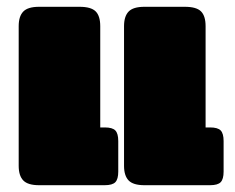

<svg xmlns="http://www.w3.org/2000/svg" viewBox="-20 -545 693 565"><path d="M35 -57V-468Q35 -497 48.5 -511Q62 -525 95 -525H214Q248 -525 261.5 -511.5Q275 -498 275 -468V-170H288Q311 -170 319.5 -161Q328 -152 328 -130V-40Q328 -18 319.5 -9Q311 0 288 0H95Q62 0 48.5 -14Q35 -28 35 -57ZM345 -57V-468Q345 -497 358.5 -511Q372 -525 405 -525H524Q558 -525 571.5 -511.5Q585 -498 585 -468V-170H598Q621 -170 629.5 -161Q638 -152 638 -130V-40Q638 -18 629.5 -9Q621 0 598 0H405Q372 0 358.5 -14Q345 -28 345 -57Z"/></svg>

Font: Mitr
Style: Bold
Weight: 700
Designer: Thanarat Vachiruckul
Foundry: Cadson Demak
Version: Version 1.002